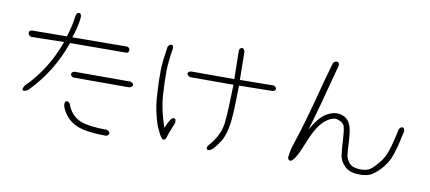

<svg xmlns="http://www.w3.org/2000/svg" viewBox="-74 -1053 3148 1404"><g transform="rotate(10 1500.0 -351.0)"><path d="M100 -543Q78 -550 76 -569Q75 -587 98 -590L356 -592Q383 -674 392 -752Q398 -778 416 -776Q432 -775 432 -746Q425 -673 396 -592L802 -595Q825 -590 823 -569Q821 -548 802 -550L387 -548Q348 -435 287.5 -337.5Q227 -240 145 -157Q119 -141 107 -148Q97 -155 115 -184Q268 -336 343 -548ZM871 -347Q895 -339 894 -325Q893 -310 868 -304H455Q436 -309 434 -325Q433 -341 455 -347ZM463 -108Q491 -26 568 6Q633 30 763 30Q788 41 785 55Q780 70 764 74Q622 74 549 45Q462 9 426 -82Q418 -122 436 -125Q452 -127 463 -108Z M1616 -497 1612 -708Q1616 -729 1632 -731Q1645 -732 1654 -708L1657 -498L1906 -501Q1928 -494 1928 -479Q1928 -464 1906 -460L1658 -456Q1655 -252 1646 -180Q1633 -85 1602 -36Q1586 -12 1574 4Q1562 20 1554 28Q1526 53 1512 46Q1497 38 1512 14Q1553 -30 1577 -80Q1601 -130 1605 -186Q1612 -252 1617 -455H1294Q1269 -467 1272 -481Q1275 -495 1298 -497ZM1135 -640Q1118 -538 1117 -470Q1116 -400 1123 -290Q1130 -182 1174 -57Q1206 -137 1229 -139Q1249 -140 1245 -106Q1208 -15 1203 7Q1199 27 1178 30Q1157 12 1140 -28Q1129 -48 1119.5 -75.5Q1110 -103 1102 -138Q1093 -173 1087 -214Q1081 -255 1079 -304Q1076 -352 1075 -394Q1074 -436 1075 -472Q1076 -507 1081 -550Q1086 -593 1094 -644Q1105 -666 1120 -665Q1136 -664 1135 -640Z M2130 -119Q2156 -198 2179.5 -278.5Q2203 -359 2225 -441Q2246 -524 2266 -597.5Q2286 -671 2305 -735Q2314 -754 2334 -753Q2355 -750 2350 -724Q2304 -548 2270 -424Q2236 -300 2214 -228Q2268 -322 2316 -353Q2363 -383 2404 -381Q2445 -378 2471 -357Q2494 -337 2505 -303Q2516 -268 2520 -196Q2522 -159 2523.5 -134Q2525 -109 2527 -95Q2531 -65 2553 -38Q2575 -10 2629 -7Q2682 -4 2713 -26Q2727 -37 2742.5 -53Q2758 -69 2773 -88Q2803 -124 2822 -180Q2831 -207 2841.5 -247.5Q2852 -288 2863 -341Q2873 -365 2890 -363Q2904 -360 2905 -335Q2893 -278 2882 -234.5Q2871 -191 2861 -162Q2852 -133 2838.5 -108Q2825 -83 2808 -62Q2791 -40 2772 -22.5Q2753 -5 2733 9Q2691 35 2624 31Q2555 27 2523 -10Q2490 -46 2485 -84Q2482 -102 2480 -129.5Q2478 -157 2476 -192Q2472 -263 2464 -293Q2457 -322 2415 -336Q2374 -350 2319 -305Q2291 -283 2263.5 -237.5Q2236 -192 2209 -122Q2154 17 2123 20Q2096 16 2106 -21Q2110 -65 2130 -119Z"/></g></svg>

Font: Yomogi
Style: Regular
Weight: 400
Designer: satsuyako
Foundry: satsuyako
Version: Version 3.100